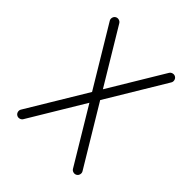

<svg xmlns="http://www.w3.org/2000/svg" viewBox="-207 -910 1051 1051"><g transform="rotate(45 319.0 -384.5)"><path d="M127 -756.1 319.3 -436.8 511.5 -756.1Q517.1 -765.4 528.2 -768.2Q539.3 -771 548.6 -765.4Q557.9 -759.8 560.5 -748.8Q563.2 -737.8 557.6 -728.5L350.6 -384.5L557.6 -40.8Q563.2 -31.5 560.5 -20.5Q557.9 -9.5 548.6 -3.9Q539.3 1.7 528.2 -1Q517.1 -3.7 511.5 -12.9L319.3 -332.5L127 -12.9Q121.3 -3.7 110.2 -1Q99.1 1.7 89.8 -3.9Q80.6 -9.5 77.9 -20.5Q75.2 -31.5 80.8 -40.8L287.8 -384.5L80.8 -728.5Q75.2 -737.8 77.9 -748.8Q80.6 -759.8 89.8 -765.4Q99.1 -771 110.2 -768.2Q121.3 -765.4 127 -756.1Z"/></g></svg>

Font: Tecnico
Style: Fino
Weight: 400
Version: Version 1.3